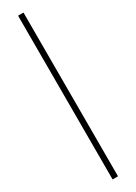

<svg xmlns="http://www.w3.org/2000/svg" viewBox="-271 -816 740 1044"><g transform="rotate(-30 99.0 -294.0)"><path d="M82 220V-808H116V220Z"/></g></svg>

Font: Encode Sans Condensed Condensed Thin
Style: Regular
Weight: 100
Width: 3
Designer: Multiple Designers
Foundry: Impallari Type
Version: Version 3.000; ttfautohint (v1.8.3) -l 8 -r 50 -G 200 -x 14 